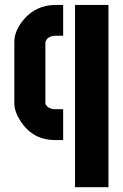

<svg xmlns="http://www.w3.org/2000/svg" viewBox="-20 -577 505 791"><path d="M207 0Q115.2 0 64.5 -78.1Q39.1 -117.2 39.1 -151.4V-405.3Q39.1 -450.2 78.1 -497.1Q128.9 -555.7 207 -556.6H240.2V-429.7H207Q173.8 -427.7 167 -403.3V-153.3Q167 -141.6 182.6 -132.8Q193.4 -127 207 -127H240.2V0ZM289.1 194.3V-556.6H426.8V194.3Z"/></svg>

Font: Post No Bills Colombo ExtraBold
Style: Regular
Weight: 800
Designer: Kosala Senevirathne, Siva Puranthara, Lasantha Premarathna, Tharique Azeez
Foundry: Mooniak
Version: Version 1.220 ; ttfautohint (v1.6)